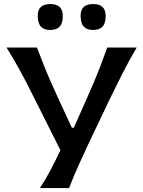

<svg xmlns="http://www.w3.org/2000/svg" viewBox="-20 -954 727 974"><path d="M182.5 0Q212.5 -45.5 237.2 -92.8Q262 -140 286.5 -192L128 -507.5Q102 -559 76.2 -605.8Q50.5 -652.5 13 -713H167.5Q189 -655.5 206 -613.5Q223 -571.5 240 -533.8Q257 -496 277.5 -450.5L344.5 -306H354.5L417.5 -448Q438.5 -495 455 -533.8Q471.5 -572.5 487.8 -614.5Q504 -656.5 524 -713H673.5Q635 -648 599.8 -578.2Q564.5 -508.5 536.5 -450.5L429 -225Q404.5 -173.5 377.8 -113.8Q351 -54 330.5 0ZM452 -802Q421 -802 405 -819Q389 -836 389 -875Q389 -933.5 453 -933.5Q516 -933.5 516 -873Q516 -835.5 500 -818.8Q484 -802 452 -802ZM234.5 -802Q203.5 -802 187.5 -819Q171.5 -836 171.5 -875Q171.5 -933.5 235.5 -933.5Q298.5 -933.5 298.5 -873Q298.5 -835.5 282.5 -818.8Q266.5 -802 234.5 -802Z"/></svg>

Font: Commissioner Flair Medium
Style: Regular
Weight: 500
Designer: Kostas Bartsokas
Foundry: Kostas Bartsokas
Version: Version 1.000; ttfautohint (v1.8.3)